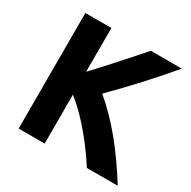

<svg xmlns="http://www.w3.org/2000/svg" viewBox="-155 -845 994 997"><g transform="rotate(30 342.0 -346.5)"><path d="M80 0V-693H236V-431Q297 -495 358.5 -564.5Q420 -634 473 -693H658Q587 -609 515.5 -531Q444 -453 365 -374Q448 -305 525.5 -210Q603 -115 674 0H489Q461 -45 420 -99Q379 -153 331.5 -204.5Q284 -256 236 -293V0Z"/></g></svg>

Font: Ubuntu Sans ExtraBold
Style: Regular
Weight: 800
Designer: Dalton Maag Ltd
Foundry: Dalton Maag Ltd
Version: Version 1.006; ttfautohint (v1.8.4.7-5d5b)